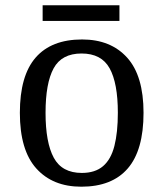

<svg xmlns="http://www.w3.org/2000/svg" viewBox="-20 -695 617 725"><path d="M287 10Q179 10 117 -59Q55 -128 55 -269Q55 -409 114.5 -477.5Q174 -546 290 -546Q398 -546 460 -477.5Q522 -409 522 -269Q522 -128 462.5 -59Q403 10 287 10ZM289 -42Q339 -42 369 -67.5Q399 -93 412 -144Q425 -195 425 -269Q425 -381 394 -437Q363 -493 288 -493Q213 -493 182.5 -437Q152 -381 152 -269Q152 -157 183 -99.5Q214 -42 289 -42ZM141 -616V-675H431V-616Z"/></svg>

Font: Noto Serif Armenian
Style: Regular
Weight: 400
Designer: Monotype Design Team
Foundry: Monotype Imaging Inc.
Version: Version 2.007